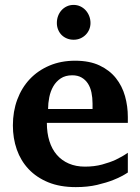

<svg xmlns="http://www.w3.org/2000/svg" viewBox="-20 -746 569 778"><path d="M355 -326.2Q355 -350.1 350.6 -371.1Q346.2 -392.1 336.2 -407.5Q326.2 -422.9 310.5 -431.9Q294.9 -440.9 272.9 -440.9Q245.1 -440.9 226.3 -428.5Q207.5 -416 196 -396.2Q184.6 -376.5 179.7 -352.1Q174.8 -327.6 174.8 -304.2H355ZM498 -46.9Q472.2 -29.8 439.9 -17.1Q412.1 -5.9 373.5 3.2Q335 12.2 287.1 12.2Q223.1 12.2 175.5 -7.3Q127.9 -26.9 95.9 -60.8Q64 -94.7 48.1 -140.1Q32.2 -185.5 32.2 -237.8Q32.2 -294.4 50 -342.5Q67.9 -390.6 100.8 -425.5Q133.8 -460.4 180.4 -480.2Q227.1 -500 284.2 -500Q342.8 -500 383.5 -480.7Q424.3 -461.4 449.7 -429.4Q475.1 -397.5 486.6 -356.4Q498 -315.4 498 -272V-248H169.9Q169.9 -207 180.2 -174.3Q190.4 -141.6 210.2 -118.7Q230 -95.7 258.8 -83.3Q287.6 -70.8 324.2 -70.8Q362.3 -70.8 393.8 -79.3Q425.3 -87.9 448.7 -98.6Q475.6 -111.3 498 -127ZM346.7 -652.8Q346.7 -639.2 341.6 -626.7Q336.4 -614.3 327.1 -605Q317.9 -595.7 305.4 -590.3Q293 -585 278.3 -585Q263.7 -585 251.2 -590.1Q238.8 -595.2 229.7 -604.2Q220.7 -613.3 215.6 -625.7Q210.4 -638.2 210.4 -652.8Q210.4 -668 215.3 -681.2Q220.2 -694.3 229.2 -704.3Q238.3 -714.4 250.7 -720.2Q263.2 -726.1 278.3 -726.1Q292.5 -726.1 304.9 -720.5Q317.4 -714.8 326.7 -704.8Q335.9 -694.8 341.3 -681.4Q346.7 -668 346.7 -652.8Z"/></svg>

Font: Charis SIL APac
Style: Bold
Weight: 700
Foundry: SIL International
Version: Version 5.000